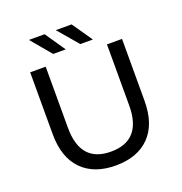

<svg xmlns="http://www.w3.org/2000/svg" viewBox="-155 -1021 1101 1163"><g transform="rotate(-20 395.5 -439.5)"><path d="M268 -757 159 -887H260L349 -757ZM443 -757 332 -887H434L524 -757ZM99 -302V-700H199V-306Q199 -81 396 -81Q594 -81 594 -306V-700H691V-302Q691 -151 613 -71.5Q535 8 395 8Q255 8 177 -72Q99 -152 99 -302Z"/></g></svg>

Font: Montserrat
Style: Regular
Weight: 500
Designer: Julieta Ulanovsky
Foundry: Julieta Ulanovsky
Version: Version 7.200;PS 007.200;hotconv 1.0.88;makeotf.lib2.5.64775